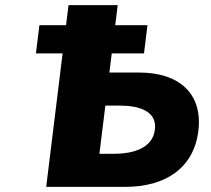

<svg xmlns="http://www.w3.org/2000/svg" viewBox="-20 -723 814 741"><path d="M132.1 -625.8H234.9L244.4 -703.1H434.2L424.7 -625.8H549.1L535.8 -517H411.3L402.2 -443H518.5C670.3 -443 763.2 -362.3 745.5 -217.8C727.7 -72.4 616.1 -1.9 464.3 -1.9H158.3L221.6 -517H118.7ZM386.6 -315.5 363.7 -129.4H418.2C494.4 -129.4 569 -150.6 577.8 -222.9C586.6 -294.3 517.2 -315.5 441.1 -315.5Z"/></svg>

Font: Hussar
Style: BdSuprExtOblOne
Weight: 700
Foundry: Cannot Into Space Fonts
Version: Version 2.00